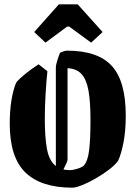

<svg xmlns="http://www.w3.org/2000/svg" viewBox="-20 -856 626 887"><path d="M199 -527Q194 -479 190.5 -420Q187 -361 187 -306Q187 -222 197 -167.5Q207 -113 238 -89V-545Q238 -554 243.5 -572.5Q249 -591 257 -612Q265 -616 274 -619Q283 -622 290 -622Q432 -622 496.5 -551.5Q561 -481 561 -322Q561 -254 551 -200.5Q541 -147 526 -114Q511 -93 482.5 -71.5Q454 -50 421 -31Q388 -12 359 -0.5Q330 11 314 11Q170 11 97.5 -59Q25 -129 25 -285Q25 -345 33 -393.5Q41 -442 55 -475Q70 -493 98 -515.5Q126 -538 158 -559ZM292 -119Q292 -113 286.5 -101Q281 -89 273 -73Q287 -70 304 -70Q316 -70 337.5 -76.5Q359 -83 368 -92Q386 -113 392 -163.5Q398 -214 398 -303Q398 -388 388.5 -439Q379 -490 356 -514.5Q333 -539 292 -541ZM190 -659 138 -708 252 -836H339L454 -708L401 -659L300 -733H290Z"/></svg>

Font: Grenze Gotisch ExtraBold
Style: Regular
Weight: 800
Designer: Renata Polastri
Foundry: Omnibus-Type
Version: Version 1.001